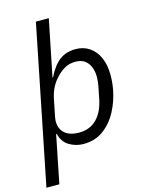

<svg xmlns="http://www.w3.org/2000/svg" viewBox="-140 -823 849 1106"><g transform="rotate(-15 284.0 -270.0)"><path d="M-4 200 185 -740H262L194 -404H197Q229 -469 268 -498.5Q307 -528 364 -528Q411 -528 446.5 -504Q482 -480 501.5 -436Q521 -392 521 -331Q521 -311 519 -289.5Q517 -268 513 -246Q501 -181 470 -122Q439 -63 389 -25.5Q339 12 269 12Q223 12 184 -11.5Q145 -35 134 -84H130L73 200ZM262 -58Q325 -58 366 -99Q407 -140 422 -215L437 -290Q439 -303 440.5 -315.5Q442 -328 442 -341Q442 -374 431.5 -400.5Q421 -427 400 -442.5Q379 -458 345 -458Q309 -458 283.5 -444Q258 -430 235 -407Q210 -382 194 -352Q178 -322 170 -283L149 -178Q143 -146 152.5 -118.5Q162 -91 189 -74.5Q216 -58 262 -58Z"/></g></svg>

Font: IBM Plex Sans
Style: Italic
Weight: 400
Italic angle: -11.31°
Designer: Mike Abbink, Paul van der Laan, Pieter van Rosmalen
Foundry: Bold Monday
Version: Version 3.201